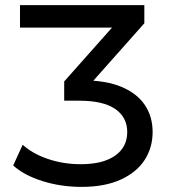

<svg xmlns="http://www.w3.org/2000/svg" viewBox="-20 -720 664 748"><path d="M31.4 -75.4 68.4 -156.1Q106.6 -121.1 166.8 -100.7Q227 -80.3 295.1 -80.3Q381 -80.3 428.4 -113.6Q475.7 -146.9 475.7 -205.7Q475.7 -263 428.9 -295.4Q382.1 -327.7 288.6 -327.7H230.1V-402.7L456 -657.1L464.9 -612.4H57.9V-700H542.3V-629.3L316.4 -374.9L273.3 -406.7H306.4Q393.4 -406.7 453.7 -381.4Q514 -356.1 544.3 -310.9Q574.6 -265.6 574.6 -205.7Q574.6 -145.1 543.5 -96.9Q512.4 -48.6 450.1 -20.2Q387.7 8.1 297.6 8.1Q217.1 8.1 145.1 -14.6Q73.1 -37.4 31.4 -75.4Z"/></svg>

Font: iiserrat Thin
Style: Regular
Weight: 100
Designer: Akira Ohta
Foundry: Akira Ohta
Version: Version 1.200;Glyphs 3.3.1 (3343)